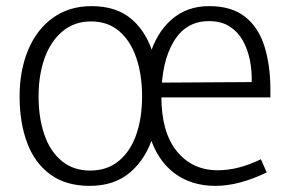

<svg xmlns="http://www.w3.org/2000/svg" viewBox="-20 -598 937 627"><path d="M273 9Q195 9 144 -28.5Q93 -66 68.5 -132Q44 -198 44 -283Q44 -368 72 -435Q100 -502 153 -540Q206 -578 279 -578Q362 -578 412 -533.5Q462 -489 482 -414H468Q490 -490 540 -534Q590 -578 663 -578Q736 -578 780 -543.5Q824 -509 843.5 -447Q863 -385 863 -305V-280H478V-328L802 -330Q803 -366 796 -401.5Q789 -437 773 -465.5Q757 -494 730 -511.5Q703 -529 662 -529Q587 -529 547 -462Q507 -395 507 -283Q507 -166 557.5 -104Q608 -42 691 -42Q725 -42 760 -51Q795 -60 832 -78L851 -35Q808 -14 765.5 -2.5Q723 9 683 9Q605 9 549.5 -32.5Q494 -74 469 -154H480Q457 -80 405.5 -35.5Q354 9 273 9ZM274 -41Q330 -41 368 -72.5Q406 -104 425 -158.5Q444 -213 444 -283Q444 -354 425 -409.5Q406 -465 369 -496.5Q332 -528 277 -528Q223 -528 184.5 -496Q146 -464 126 -409Q106 -354 106 -283Q106 -213 125 -158Q144 -103 182 -72Q220 -41 274 -41Z"/></svg>

Font: Yaldevi Light
Style: Regular
Weight: 300
Designer: Sol Matas, Rajitha Manaperi, Kosala Senevirathne
Foundry: Mooniak
Version: Version 1.100